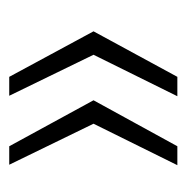

<svg xmlns="http://www.w3.org/2000/svg" viewBox="-14 -478 413 426"><g transform="rotate(-90 193.0 -264.5)"><path d="M41 -451H82L184 -264L82 -78H40L132 -264ZM194 -451H236L337 -264L236 -78H193L285 -264Z"/></g></svg>

Font: Genos Thin
Style: Regular
Weight: 400
Version: Version 1.010